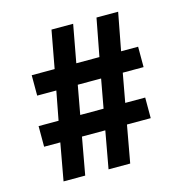

<svg xmlns="http://www.w3.org/2000/svg" viewBox="-102 -785 855 882"><g transform="rotate(-15 325.0 -344.0)"><path d="M93 0 125 -177H48V-275H143L169 -412H78V-509H187L220 -688H323L290 -509H400L434 -688H537L503 -509H584V-412H485L460 -275H555V-177H442L410 0H307L339 -177H228L196 0ZM246 -275H357L382 -412H271Z"/></g></svg>

Font: Saira Semi Condensed
Style: Bold
Weight: 700
Width: 4
Designer: Hector Gatti with collaboration of the Omnibus-Type team
Foundry: Omnibus-Type
Version: Version 1.001; ttfautohint (v1.8)